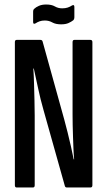

<svg xmlns="http://www.w3.org/2000/svg" viewBox="-20 -832 475 852"><path d="M54 0Q46 0 46 -10V-645Q46 -655 54 -655H159Q167 -655 169 -648L265 -302Q272 -276 280 -244.5Q288 -213 295 -181.5Q302 -150 307 -125H309Q307 -145 306 -171Q305 -197 304 -224Q303 -251 302.5 -277Q302 -303 302 -323V-645Q302 -655 310 -655H381Q390 -655 390 -645V-10Q390 0 381 0H277Q270 0 268 -6L173 -344Q159 -393 149 -440.5Q139 -488 130 -528H128Q130 -499 131 -461.5Q132 -424 133 -386Q134 -348 134 -319V-10Q134 0 126 0ZM251 -724Q227 -724 212 -732.5Q197 -741 179 -741Q166 -741 156 -737.5Q146 -734 137 -728Q127 -723 127 -734V-780Q127 -789 132 -793Q139 -800 152.5 -806Q166 -812 185 -812Q209 -812 223.5 -803.5Q238 -795 256 -795Q270 -795 280.5 -798.5Q291 -802 300 -808Q310 -813 310 -801V-756Q310 -747 305 -742Q296 -735 283.5 -729.5Q271 -724 251 -724Z"/></svg>

Font: Sofia Sans Extra Condensed SemiBold
Style: Regular
Weight: 600
Designer: Botio Nikoltchev, Ani Petrova
Foundry: lettersoup
Version: Version 4.101